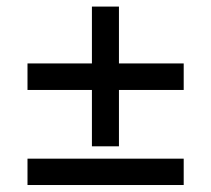

<svg xmlns="http://www.w3.org/2000/svg" viewBox="-20 -542 626 569"><path d="M252.4 -108.4V-275.4H61.5V-354H252.4V-522.5H332.5V-354H524.4V-275.4H332.5V-108.4ZM61.5 6.3V-71.8H524.4V6.3Z"/></svg>

Font: Shanti
Style: Regular
Weight: 400
Designer: Vernon Adams
Foundry: Vernon Adams
Version: Version 1.100; ttfautohint (v1.8.4)